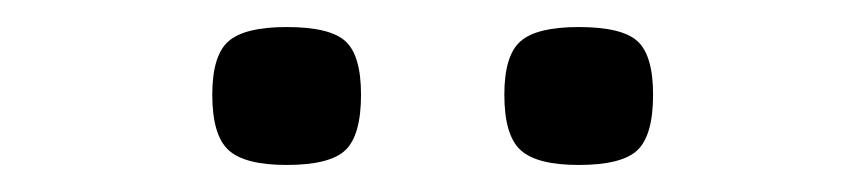

<svg xmlns="http://www.w3.org/2000/svg" viewBox="-20 -854 640 142"><path d="M408 -732Q377 -732 365 -743Q353 -754 353 -784Q353 -813 365 -823.5Q377 -834 408 -834Q440 -834 451.5 -823.5Q463 -813 463 -784Q463 -754 451.5 -743Q440 -732 408 -732ZM192 -732Q161 -732 149 -743Q137 -754 137 -784Q137 -813 149 -823.5Q161 -834 192 -834Q224 -834 235.5 -823.5Q247 -813 247 -784Q247 -754 235.5 -743Q224 -732 192 -732Z"/></svg>

Font: Victor Mono Thin Thin
Style: Regular
Weight: 250
Monospace: yes
Version: Version 1.561;gftools[0.9.30]